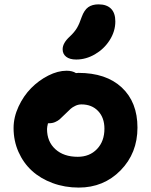

<svg xmlns="http://www.w3.org/2000/svg" viewBox="-20 -870 690 877"><path d="M328.1 -598.1Q298.3 -598.1 282.2 -610.8Q266.1 -623.5 266.1 -645Q266.1 -673.3 298.8 -703.1Q319.8 -722.7 331.3 -741.9Q342.8 -761.2 353 -792Q364.7 -824.2 383.1 -837.2Q401.4 -850.1 430.2 -850.1Q467.3 -850.1 487.1 -830.3Q506.8 -810.5 506.8 -772Q506.8 -727.1 481 -686.5Q455.1 -646 413.8 -622.1Q372.6 -598.1 328.1 -598.1ZM339.8 -13.2Q275.9 -13.2 220.5 -33.7Q165 -54.2 126 -89.8Q86.9 -125.5 64.5 -176Q42 -226.6 42 -285.2Q42 -334.5 64.7 -383.3Q87.4 -432.1 122.3 -467.5Q157.2 -502.9 200.7 -524.9Q244.1 -546.9 284.2 -546.9Q310.5 -546.9 327.1 -536.1Q329.1 -536.1 332.5 -536.6Q335.9 -537.1 337.9 -537.1Q464.8 -537.1 536.4 -470.2Q607.9 -403.3 607.9 -287.1Q607.9 -170.4 530.8 -91.8Q453.6 -13.2 339.8 -13.2ZM194.8 -280.8Q194.8 -223.1 232.9 -188.5Q271 -153.8 335 -153.8Q389.2 -153.8 423.1 -189.2Q457 -224.6 457 -282.2Q457 -332.5 428.2 -362.8Q399.4 -393.1 352.1 -393.1Q337.4 -393.1 324.2 -386.7Q311 -380.4 303 -373.3Q294.9 -366.2 277.8 -349.1Q260.3 -331.5 252.2 -324.7Q244.1 -317.9 231.9 -312.5Q219.7 -307.1 205.1 -307.1H199.2Q194.8 -289.6 194.8 -280.8Z"/></svg>

Font: Shantell Sans Bouncy
Style: Bold
Weight: 700
Designer: Stephen Nixon, Anya Danilova, Shantell Martin
Foundry: Arrow Type
Version: Version 1.006;[9816181b4]